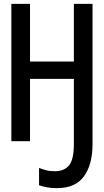

<svg xmlns="http://www.w3.org/2000/svg" viewBox="-20 -734 540 998"><path d="M276 244Q248 244 226 240Q204 236 183 229V139Q202 146 220.5 151Q239 156 265 156Q314 156 339 125.5Q364 95 364 14V-324H136V0H39V-714H136V-414H364V-714H461V14Q461 121 416.5 182.5Q372 244 276 244Z"/></svg>

Font: Noto Sans Mono ExtraCondensed Medium
Style: Regular
Weight: 500
Width: 2
Designer: Monotype Design Team
Foundry: Monotype Imaging Inc.
Version: Version 2.014